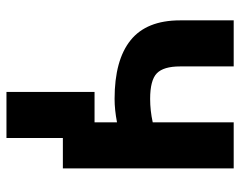

<svg xmlns="http://www.w3.org/2000/svg" viewBox="-94 -474 743 594"><g transform="rotate(90 277.0 -176.5)"><path d="M500.5 0H406.5V174.5H264V-98H358V-167.5Q319 -160 285.5 -160Q165.5 -160 104 -209.5Q42.5 -259 42.5 -362.5V-528.5H185V-362.5Q185 -311.5 206.2 -290.8Q227.5 -270 285.5 -270Q321.5 -270 358 -278V-528.5H500.5Z"/></g></svg>

Font: Roberto Sans
Style: Bold
Weight: 700
Designer: Google (font) & Cristiano Sobral (main changes)
Version: Version 1.000;October 12, 2021;FontCreator 14.0.0.2814 64-bi